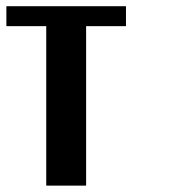

<svg xmlns="http://www.w3.org/2000/svg" viewBox="-20 -582 540 602"><path d="M250 0V-500H375V-562.5H0V-500H125V0Z"/></svg>

Font: Chicago Kare
Style: Regular
Weight: 400
Designer: Duane King
Version: Version 1.001;hotconv 1.0.109;makeotfexe 2.5.65596